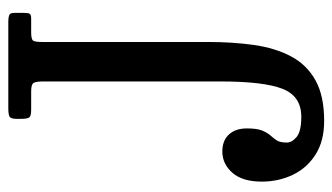

<svg xmlns="http://www.w3.org/2000/svg" viewBox="-189 -601 800 462"><g transform="rotate(-90 211.0 -370.0)"><path d="M5 -140Q5 -186.5 26.2 -210.8Q47.5 -235 77.5 -235Q104 -235 118.5 -219Q133 -203 133 -176Q133 -151.5 127.8 -139Q122.5 -126.5 116 -119.2Q109.5 -112 104.2 -104Q99 -96 99 -80Q99 -67.5 112.5 -56.2Q126 -45 161 -45Q210.5 -45 228.2 -90Q246 -135 246 -240V-665.5Q246 -682.5 242.8 -688.8Q239.5 -695 222.5 -695H178.5Q163 -695 159.5 -699.5Q156 -704 156 -720V-730Q156 -744.5 161.8 -747.2Q167.5 -750 181 -750H391Q399.5 -750 405.2 -748Q411 -746 411 -736V-712Q411 -702 408.8 -698.5Q406.5 -695 396.5 -695H363.5Q347.5 -695 344.2 -690.2Q341 -685.5 341 -669V-270Q341 -210 333.8 -159Q326.5 -108 306.5 -70Q286.5 -32 249 -11Q211.5 10 151 10Q102.5 10 70 -10.8Q37.5 -31.5 21.2 -65.8Q5 -100 5 -140Z"/></g></svg>

Font: Besley* Condensed
Style: Regular
Weight: 400
Width: 3
Designer: Owen Earl
Foundry: indestructible type*
Version: Version 3.000; ttfautohint (v1.8.3)